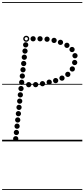

<svg xmlns="http://www.w3.org/2000/svg" viewBox="-25 -1349 806 1832"><path d="M220 -896Q209.5 -896 202.2 -903.2Q195 -910.5 195 -921Q195 -931.5 202.2 -938.8Q209.5 -946 220 -946Q230.5 -946 237.8 -938.8Q245 -931.5 245 -921Q245 -910.5 237.8 -903.2Q230.5 -896 220 -896ZM213.5 -837Q203 -837 195.8 -844.2Q188.5 -851.5 188.5 -862Q188.5 -872.5 195.8 -879.8Q203 -887 213.5 -887Q224 -887 231.2 -879.8Q238.5 -872.5 238.5 -862Q238.5 -851.5 231.2 -844.2Q224 -837 213.5 -837ZM207 -778Q196.5 -778 189.2 -785.2Q182 -792.5 182 -803Q182 -813.5 189.2 -820.8Q196.5 -828 207 -828Q217.5 -828 224.8 -820.8Q232 -813.5 232 -803Q232 -792.5 224.8 -785.2Q217.5 -778 207 -778ZM201 -718Q190.5 -718 183.2 -725.2Q176 -732.5 176 -743Q176 -753.5 183.2 -760.8Q190.5 -768 201 -768Q211.5 -768 218.8 -760.8Q226 -753.5 226 -743Q226 -732.5 218.8 -725.2Q211.5 -718 201 -718ZM194.5 -658.5Q184 -658.5 176.8 -665.8Q169.5 -673 169.5 -683.5Q169.5 -694 176.8 -701.2Q184 -708.5 194.5 -708.5Q205 -708.5 212.2 -701.2Q219.5 -694 219.5 -683.5Q219.5 -673 212.2 -665.8Q205 -658.5 194.5 -658.5ZM188 -598.5Q177.5 -598.5 170.2 -605.8Q163 -613 163 -623.5Q163 -634 170.2 -641.2Q177.5 -648.5 188 -648.5Q198.5 -648.5 205.8 -641.2Q213 -634 213 -623.5Q213 -613 205.8 -605.8Q198.5 -598.5 188 -598.5ZM182 -538.5Q171.5 -538.5 164.2 -545.8Q157 -553 157 -563.5Q157 -574 164.2 -581.2Q171.5 -588.5 182 -588.5Q192.5 -588.5 199.8 -581.2Q207 -574 207 -563.5Q207 -553 199.8 -545.8Q192.5 -538.5 182 -538.5ZM175.5 -479Q165 -479 157.8 -486.2Q150.5 -493.5 150.5 -504Q150.5 -514.5 157.8 -521.8Q165 -529 175.5 -529Q186 -529 193.2 -521.8Q200.5 -514.5 200.5 -504Q200.5 -493.5 193.2 -486.2Q186 -479 175.5 -479ZM169 -419Q158.5 -419 151.2 -426.2Q144 -433.5 144 -444Q144 -454.5 151.2 -461.8Q158.5 -469 169 -469Q179.5 -469 186.8 -461.8Q194 -454.5 194 -444Q194 -433.5 186.8 -426.2Q179.5 -419 169 -419ZM163 -359Q152.5 -359 145.2 -366.2Q138 -373.5 138 -384Q138 -394.5 145.2 -401.8Q152.5 -409 163 -409Q173.5 -409 180.8 -401.8Q188 -394.5 188 -384Q188 -373.5 180.8 -366.2Q173.5 -359 163 -359ZM156.5 -299.5Q146 -299.5 138.8 -306.8Q131.5 -314 131.5 -324.5Q131.5 -335 138.8 -342.2Q146 -349.5 156.5 -349.5Q167 -349.5 174.2 -342.2Q181.5 -335 181.5 -324.5Q181.5 -314 174.2 -306.8Q167 -299.5 156.5 -299.5ZM150.5 -239.5Q140 -239.5 132.8 -246.8Q125.5 -254 125.5 -264.5Q125.5 -275 132.8 -282.2Q140 -289.5 150.5 -289.5Q161 -289.5 168.2 -282.2Q175.5 -275 175.5 -264.5Q175.5 -254 168.2 -246.8Q161 -239.5 150.5 -239.5ZM144 -179.5Q133.5 -179.5 126.2 -186.8Q119 -194 119 -204.5Q119 -215 126.2 -222.2Q133.5 -229.5 144 -229.5Q154.5 -229.5 161.8 -222.2Q169 -215 169 -204.5Q169 -194 161.8 -186.8Q154.5 -179.5 144 -179.5ZM138 -120Q127.5 -120 120.2 -127.2Q113 -134.5 113 -145Q113 -155.5 120.2 -162.8Q127.5 -170 138 -170Q148.5 -170 155.8 -162.8Q163 -155.5 163 -145Q163 -134.5 155.8 -127.2Q148.5 -120 138 -120ZM131.5 -60Q121 -60 113.8 -67.2Q106.5 -74.5 106.5 -85Q106.5 -95.5 113.8 -102.8Q121 -110 131.5 -110Q142 -110 149.2 -102.8Q156.5 -95.5 156.5 -85Q156.5 -74.5 149.2 -67.2Q142 -60 131.5 -60ZM291 -954Q280.5 -954 273.2 -961.2Q266 -968.5 266 -979Q266 -989.5 273.2 -996.8Q280.5 -1004 291 -1004Q301.5 -1004 308.8 -996.8Q316 -989.5 316 -979Q316 -968.5 308.8 -961.2Q301.5 -954 291 -954ZM357 -954Q346.5 -954 339.2 -961.2Q332 -968.5 332 -979Q332 -989.5 339.2 -996.8Q346.5 -1004 357 -1004Q367.5 -1004 374.8 -996.8Q382 -989.5 382 -979Q382 -968.5 374.8 -961.2Q367.5 -954 357 -954ZM424 -950Q413.5 -950 406.2 -957.2Q399 -964.5 399 -975Q399 -985.5 406.2 -992.8Q413.5 -1000 424 -1000Q434.5 -1000 441.8 -992.8Q449 -985.5 449 -975Q449 -964.5 441.8 -957.2Q434.5 -950 424 -950ZM491 -938.5Q480.5 -938.5 473.2 -945.8Q466 -953 466 -963.5Q466 -974 473.2 -981.2Q480.5 -988.5 491 -988.5Q501.5 -988.5 508.8 -981.2Q516 -974 516 -963.5Q516 -953 508.8 -945.8Q501.5 -938.5 491 -938.5ZM552 -920Q541.5 -920 534.2 -927.2Q527 -934.5 527 -945Q527 -955.5 534.2 -962.8Q541.5 -970 552 -970Q562.5 -970 569.8 -962.8Q577 -955.5 577 -945Q577 -934.5 569.8 -927.2Q562.5 -920 552 -920ZM613.5 -891.5Q603 -891.5 595.8 -898.8Q588.5 -906 588.5 -916.5Q588.5 -927 595.8 -934.2Q603 -941.5 613.5 -941.5Q624 -941.5 631.2 -934.2Q638.5 -927 638.5 -916.5Q638.5 -906 631.2 -898.8Q624 -891.5 613.5 -891.5ZM662.5 -851.5Q652 -851.5 644.8 -858.8Q637.5 -866 637.5 -876.5Q637.5 -887 644.8 -894.2Q652 -901.5 662.5 -901.5Q673 -901.5 680.2 -894.2Q687.5 -887 687.5 -876.5Q687.5 -866 680.2 -858.8Q673 -851.5 662.5 -851.5ZM690.5 -792.5Q680 -792.5 672.8 -799.8Q665.5 -807 665.5 -817.5Q665.5 -828 672.8 -835.2Q680 -842.5 690.5 -842.5Q701 -842.5 708.2 -835.2Q715.5 -828 715.5 -817.5Q715.5 -807 708.2 -799.8Q701 -792.5 690.5 -792.5ZM687.5 -727.5Q677 -727.5 669.8 -734.8Q662.5 -742 662.5 -752.5Q662.5 -763 669.8 -770.2Q677 -777.5 687.5 -777.5Q698 -777.5 705.2 -770.2Q712.5 -763 712.5 -752.5Q712.5 -742 705.2 -734.8Q698 -727.5 687.5 -727.5ZM665 -666Q654.5 -666 647.2 -673.2Q640 -680.5 640 -691Q640 -701.5 647.2 -708.8Q654.5 -716 665 -716Q675.5 -716 682.8 -708.8Q690 -701.5 690 -691Q690 -680.5 682.8 -673.2Q675.5 -666 665 -666ZM622 -614.5Q611.5 -614.5 604.2 -621.8Q597 -629 597 -639.5Q597 -650 604.2 -657.2Q611.5 -664.5 622 -664.5Q632.5 -664.5 639.8 -657.2Q647 -650 647 -639.5Q647 -629 639.8 -621.8Q632.5 -614.5 622 -614.5ZM566.5 -578.5Q556 -578.5 548.8 -585.8Q541.5 -593 541.5 -603.5Q541.5 -614 548.8 -621.2Q556 -628.5 566.5 -628.5Q577 -628.5 584.2 -621.2Q591.5 -614 591.5 -603.5Q591.5 -593 584.2 -585.8Q577 -578.5 566.5 -578.5ZM506 -555Q495.5 -555 488.2 -562.2Q481 -569.5 481 -580Q481 -590.5 488.2 -597.8Q495.5 -605 506 -605Q516.5 -605 523.8 -597.8Q531 -590.5 531 -580Q531 -569.5 523.8 -562.2Q516.5 -555 506 -555ZM444.5 -540Q434 -540 426.8 -547.2Q419.5 -554.5 419.5 -565Q419.5 -575.5 426.8 -582.8Q434 -590 444.5 -590Q455 -590 462.2 -582.8Q469.5 -575.5 469.5 -565Q469.5 -554.5 462.2 -547.2Q455 -540 444.5 -540ZM315 -516.5Q304.5 -516.5 297.2 -523.8Q290 -531 290 -541.5Q290 -552 297.2 -559.2Q304.5 -566.5 315 -566.5Q325.5 -566.5 332.8 -559.2Q340 -552 340 -541.5Q340 -531 332.8 -523.8Q325.5 -516.5 315 -516.5ZM125 0Q114.5 0 107.2 -7.2Q100 -14.5 100 -25Q100 -35.5 107.2 -42.8Q114.5 -50 125 -50Q135.5 -50 142.8 -42.8Q150 -35.5 150 -25Q150 -14.5 142.8 -7.2Q135.5 0 125 0ZM249 -516Q238.5 -516 231.2 -523.2Q224 -530.5 224 -541Q224 -551.5 231.2 -558.8Q238.5 -566 249 -566Q259.5 -566 266.8 -558.8Q274 -551.5 274 -541Q274 -530.5 266.8 -523.2Q259.5 -516 249 -516ZM380.5 -525.5Q370 -525.5 362.8 -532.8Q355.5 -540 355.5 -550.5Q355.5 -561 362.8 -568.2Q370 -575.5 380.5 -575.5Q391 -575.5 398.2 -568.2Q405.5 -561 405.5 -550.5Q405.5 -540 398.2 -532.8Q391 -525.5 380.5 -525.5ZM225.5 -950Q213.5 -950 205 -958.5Q196.5 -967 196.5 -979Q196.5 -991 205 -999.5Q213.5 -1008 225.5 -1008Q237.5 -1008 246 -999.5Q254.5 -991 254.5 -979Q254.5 -967 246 -958.5Q237.5 -950 225.5 -950ZM225.5 -963.5Q232 -963.5 236.5 -968.2Q241 -973 241 -979.5Q241 -985.5 236.5 -990Q232 -994.5 225.5 -994.5Q219 -994.5 214.5 -990Q210 -985.5 210 -979.5Q210 -973 214.5 -968.2Q219 -963.5 225.5 -963.5ZM-5 455H760.5V463H-5ZM-5 -16H760.5V0H-5ZM-5 -549H760.5V-541H-5ZM-5 -1329H760.5V-1321H-5Z"/></svg>

Font: Edu SA Dotted Guide
Style: Regular
Weight: 400
Designer: Tina and Corey Anderson, Eben Sorkin, Mirko Velimirovic
Foundry: Google for Education
Version: Version 2.000